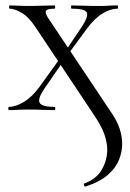

<svg xmlns="http://www.w3.org/2000/svg" viewBox="-20 -406 479 708"><path d="M295 282Q292 283 290 277.5Q288 272 290 271Q335.2 254.8 355.3 219.8Q375.4 184.8 375.4 146Q375.4 119.6 364.8 88.9Q354.2 58.2 323 12.6L112.8 -303Q86.6 -343 60.4 -358.5Q34.2 -374 15.6 -374Q13.6 -374 13.6 -380Q13.6 -386 15.6 -386Q30.6 -386 46.6 -385Q62.6 -384 77.6 -384Q111.2 -384 136 -385Q160.8 -386 181.4 -386Q183.4 -386 183.4 -380Q183.4 -374 181.4 -374Q153.4 -374 149.3 -365.8Q145.2 -357.6 160.6 -335L385.8 2Q410.6 37.2 420.6 67Q430.6 96.8 430.6 124.6Q430.6 153.8 418.7 183.6Q406.8 213.4 377.3 239.1Q347.8 264.8 295 282ZM12.8 0Q10.6 0 10.6 -6Q10.6 -12 12.8 -12Q38.4 -12 68.9 -30.7Q99.4 -49.4 125.6 -85.8L206 -197.4L218.4 -187.4L144 -79.6Q129.2 -58.2 125.2 -42.7Q121.2 -27.2 133.8 -19.6Q146.4 -12 181 -12Q184 -12 184 -6Q184 0 181 0Q158 0 136.5 -1Q115 -2 81 -2Q59.2 -2 45.8 -1Q32.4 0 12.8 0ZM221.4 -192.6 211.4 -202.6 281 -306.4Q305.2 -341.8 300.9 -357.9Q296.6 -374 244 -374Q242 -374 242 -380Q242 -386 244 -386Q268 -386 289.5 -385Q311 -384 345 -384Q366.8 -384 380.2 -385Q393.6 -386 413.2 -386Q415.4 -386 415.4 -380Q415.4 -374 413.2 -374Q387.8 -374 358.4 -356.5Q329 -339 300.4 -300.2Z"/></svg>

Font: Cormorant Infant Light
Style: Regular
Weight: 300
Designer: Christian Thalmann (Catharsis Fonts)
Foundry: Catharsis Fonts
Version: Version 4.001